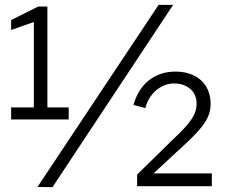

<svg xmlns="http://www.w3.org/2000/svg" viewBox="-20 -770 964 794"><path d="M856 0V-53H615L750 -178C824 -247 851 -287 851 -341C851 -425 790 -474 706 -474C619 -474 556 -423 532 -336L581 -323C596 -382 644 -425 701 -425C743 -425 793 -401 793 -342C793 -296 768 -262 698 -196L547 -48V0ZM26 -326V-276H264V-326H176V-743H138L26 -687V-646L120 -679V-326ZM636 -750 135 3 197 4 696 -750Z"/></svg>

Font: Cheyenne Sans
Style: Regular
Weight: 400
Designer: The Public Sans project authors (U.S. Web Design System), Libre Franklin designed by Pablo Impallari and Rodrigo Fuenzal
Foundry: The Cheyenne Sans Project Authors
Version: Version 2.007